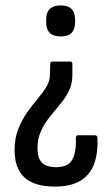

<svg xmlns="http://www.w3.org/2000/svg" viewBox="-20 -516 409 711"><path d="M240 -288Q248 -288 248 -279V-238Q248 -205 235 -179Q222 -153 202.5 -130Q183 -107 164 -83Q145 -59 132 -31Q119 -3 119 33Q119 70 135.5 86.5Q152 103 188 103Q232 103 247.5 75.5Q263 48 261 -5Q261 -15 269 -15H332Q341 -15 341 -3Q344 88 304.5 131.5Q265 175 185 175Q107 175 70.5 141Q34 107 34 40Q34 -4 47.5 -38Q61 -72 80 -99Q99 -126 118.5 -149Q138 -172 151.5 -194Q165 -216 165 -240L166 -279Q166 -288 174 -288ZM205 -496Q258 -496 258 -444V-433Q258 -381 205 -381Q151 -381 151 -433V-444Q151 -496 205 -496Z"/></svg>

Font: Sofia Sans Condensed Medium
Style: Regular
Weight: 500
Designer: Botio Nikoltchev, Ani Petrova
Foundry: lettersoup
Version: Version 4.101; ttfautohint (v1.8.4.7-5d5b)